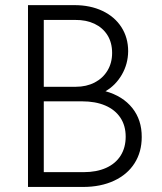

<svg xmlns="http://www.w3.org/2000/svg" viewBox="-20 -740 640 760"><path d="M90.8 -719.7H274.4Q337.4 -719.7 385.7 -696.8Q434.1 -673.8 460.7 -632.3Q487.3 -590.8 487.3 -537.1Q486.8 -486.8 462.2 -444.3Q437.5 -401.9 397.5 -378.9Q465.8 -359.9 503.7 -312.5Q541.5 -265.1 541 -197.3Q541 -138.7 512.7 -94Q484.4 -49.3 431.6 -24.7Q378.9 0 308.6 0H90.8ZM311.5 -58.6Q362.3 -58.6 399.9 -75.4Q437.5 -92.3 457.5 -124Q477.5 -155.8 477.5 -199.2Q477.5 -242.7 456.5 -274.2Q435.5 -305.7 396.7 -322.3Q357.9 -338.9 304.7 -338.9H153.3V-58.6ZM280.3 -396.5Q321.8 -396.5 354.5 -413.3Q387.2 -430.2 405.5 -460.7Q423.8 -491.2 423.8 -530.3Q423.8 -571.3 405.3 -600.8Q386.7 -630.4 353.8 -646Q320.8 -661.6 277.3 -661.1H153.3V-396.5Z"/></svg>

Font: Reddit Sans Chocolate Light
Style: Regular
Weight: 300
Designer: Stephen Hutchings
Foundry: Reddit
Version: Version 1.013